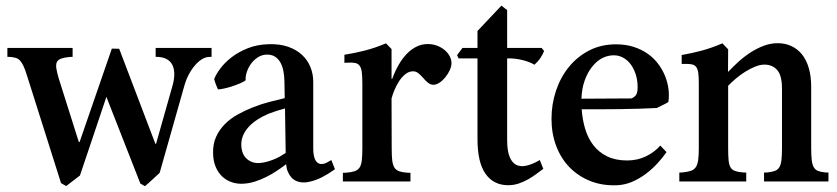

<svg xmlns="http://www.w3.org/2000/svg" viewBox="-20 -637 2939 674"><path d="M234.9 -468.8V-437.5L223.6 -437Q205.1 -435.1 194.3 -431.2Q183.6 -427.2 179.7 -419.2Q175.8 -411.1 177.7 -397.5Q179.7 -383.8 186 -362.3L256.8 -138.2H259.3L372.6 -466.3L398.4 -465.8L525.4 -132.3H527.8L585.4 -335.4Q591.3 -356 591.8 -373.8Q592.3 -391.6 586.9 -405Q581.5 -418.5 569.6 -426.8Q557.6 -435.1 538.1 -437L526.4 -437.5V-468.8H722.7V-437.5L711.4 -437Q699.7 -436 687.5 -428.2Q675.3 -420.4 663.6 -406.7Q651.9 -393.1 642.1 -374.3Q632.3 -355.5 626 -332L540.5 -30.3Q535.2 -25.4 530.3 -20.8Q525.4 -16.1 520.5 -11.7Q512.2 -3.9 503.4 3.9Q494.6 11.7 488.8 16.6L472.7 7.3L353.5 -296.9L260.7 -21L212.4 16.1L194.3 5.9L74.2 -373.5Q67.9 -393.6 62.3 -405.5Q56.6 -417.5 50.3 -424.3Q43.9 -431.2 36.1 -433.6Q28.3 -436 17.6 -437L5.9 -437.5V-468.8Z M731.9 -359.4Q737.8 -375.5 753.2 -396.2Q768.6 -417 792.7 -435.8Q816.9 -454.6 850.1 -467.8Q883.3 -481 924.8 -481.9Q962.9 -482.9 991.9 -472.7Q1021 -462.4 1040.5 -444.1Q1060.1 -425.8 1069.8 -401.4Q1079.6 -377 1079.6 -350.1V-117.7Q1079.6 -96.7 1083.5 -84Q1087.4 -71.3 1094.5 -65.9Q1101.6 -60.5 1110.8 -61.3Q1120.1 -62 1130.4 -67.9L1143.1 -75.2L1155.8 -43Q1134.3 -27.3 1111.8 -15.6Q1089.4 -3.9 1064.5 1.5Q1040 6.8 1020.5 -1.5Q1001 -9.8 990.7 -33.7Q985.8 -44.9 984.4 -60.5Q969.2 -48.8 951.2 -36.9Q933.1 -24.9 913.8 -15.4Q894.5 -5.9 874.5 0.5Q854.5 6.8 835 7.8Q813.5 9.3 794.4 2.9Q775.4 -3.4 760.7 -16.8Q746.1 -30.3 737.3 -50.8Q728.5 -71.3 728 -98.6Q727.1 -130.9 738.3 -156Q749.5 -181.2 769 -200.9Q788.6 -220.7 814.5 -235.1Q840.3 -249.5 868.4 -260.5Q896.5 -271.5 925.3 -279.1Q954.1 -286.6 979.5 -292.5L978.5 -352.1Q978 -372.6 974.4 -389.9Q970.7 -407.2 963.1 -419.7Q955.6 -432.1 943.8 -439Q932.1 -445.8 916 -445.3Q898.9 -444.8 884.8 -435.5Q870.6 -426.3 860.8 -412.6Q851.1 -398.9 846.2 -383.5Q841.3 -368.2 842.3 -355Q835 -349.6 821.8 -344Q808.6 -338.4 794.2 -333.7Q779.8 -329.1 766.4 -326.2Q752.9 -323.2 745.1 -323.2Q742.2 -329.1 738 -340.1Q733.9 -351.1 731.9 -359.4ZM980.5 -256.3Q965.3 -252.4 951.2 -247.8Q937 -243.2 922.9 -237.8Q901.9 -229 883.8 -217.3Q865.7 -205.6 852.8 -191.4Q839.8 -177.2 833 -160.6Q826.2 -144 827.1 -125Q829.1 -93.3 848.1 -77.9Q867.2 -62.5 893.1 -64.9Q904.3 -65.9 916.3 -69.1Q928.2 -72.3 939.9 -76.9Q951.7 -81.5 962.6 -87.6Q973.6 -93.8 982.9 -100.1Z M1355 -117.2Q1355 -90.3 1356.9 -74Q1358.9 -57.6 1364.7 -48.6Q1370.6 -39.6 1381.1 -35.9Q1391.6 -32.2 1409.2 -30.8L1420.9 -30.3V0H1183.6V-30.3L1194.8 -30.8Q1213.4 -32.2 1224.6 -35.9Q1235.8 -39.6 1241.9 -48.3Q1248 -57.1 1250 -73.5Q1252 -89.8 1252 -116.7V-341.8Q1252 -367.2 1250.2 -382.3Q1248.5 -397.5 1242.9 -405.5Q1237.3 -413.6 1227.3 -415.8Q1217.3 -418 1200.2 -417L1189 -416.5V-444.8Q1227.1 -450.7 1262.5 -460Q1297.9 -469.2 1335 -484.9L1354.5 -464.8V-360.4H1356.9Q1366.7 -387.2 1379.6 -409.7Q1392.6 -432.1 1408.2 -448.2Q1423.8 -464.4 1442.4 -473.4Q1460.9 -482.4 1481.4 -482.4Q1499 -482.4 1514.4 -476.6Q1529.8 -470.7 1541 -461.2Q1552.2 -451.7 1558.6 -439.7Q1564.9 -427.7 1564.9 -415.5Q1564.9 -403.8 1558.8 -390.6Q1552.7 -377.4 1543.5 -366Q1534.2 -354.5 1522.9 -346.9Q1511.7 -339.4 1501.5 -339.4Q1491.7 -339.4 1482.9 -346.2Q1474.1 -353 1464.4 -364.7Q1456.1 -374 1448 -380.4Q1439.9 -386.7 1430.2 -386.7Q1415.5 -386.7 1403.1 -376.7Q1390.6 -366.7 1381.1 -352.1Q1371.6 -337.4 1364.7 -320.8Q1357.9 -304.2 1354.5 -291.5Z M1656.2 -432.1H1589.8L1584.5 -443.4L1603.5 -468.8H1656.2V-528.3L1740.2 -617.2L1760.3 -601.6V-468.8H1881.3L1890.1 -458Q1885.7 -446.8 1877.2 -433.8Q1868.7 -420.9 1856 -409.7Q1847.7 -415 1836.7 -419.2Q1825.7 -423.3 1813.5 -426.3Q1801.3 -429.2 1789.1 -430.7Q1776.9 -432.1 1765.6 -432.1H1760.3V-145Q1760.3 -108.4 1768.6 -87.4Q1776.9 -66.4 1791.7 -58.6Q1806.6 -50.8 1827.9 -55.4Q1849.1 -60.1 1875 -75.2L1887.2 -44.4Q1877.4 -37.1 1864 -27.1Q1850.6 -17.1 1835 -8.1Q1819.3 1 1801.3 7.1Q1783.2 13.2 1764.2 13.2Q1712.9 13.2 1684.6 -26.6Q1656.2 -66.4 1656.2 -148.9Z M2319.8 -103Q2307.1 -84.5 2288.8 -64.5Q2270.5 -44.4 2248.3 -27.6Q2226.1 -10.7 2200.7 0.5Q2175.3 11.7 2147.9 13.2Q2095.7 15.6 2053 -1.2Q2010.3 -18.1 1979.7 -49.3Q1949.2 -80.6 1932.6 -124.3Q1916 -168 1916 -219.7Q1916 -271.5 1931.9 -318.8Q1947.8 -366.2 1977.3 -402.3Q2006.8 -438.5 2048.6 -460Q2090.3 -481.4 2142.1 -481.4Q2176.8 -481.4 2204.6 -472.4Q2232.4 -463.4 2253.9 -448.2Q2275.4 -433.1 2290.5 -412.8Q2305.7 -392.6 2314.7 -370.1Q2323.7 -347.7 2326.7 -324.2Q2329.6 -300.8 2326.2 -278.8Q2317.9 -273.4 2305.7 -267.8Q2293.5 -262.2 2285.2 -257.8Q2258.8 -256.3 2224.1 -255.4Q2189.5 -254.4 2154.3 -253.9Q2119.1 -253.4 2087.4 -253.4Q2055.7 -253.4 2034.7 -253.4H2022Q2024.4 -217.3 2034.2 -184.6Q2043.9 -151.9 2063 -127.2Q2082 -102.5 2111.3 -88.1Q2140.6 -73.7 2181.6 -73.7Q2217.3 -73.7 2247.3 -88.1Q2277.3 -102.5 2297.9 -126ZM2196.8 -291.5Q2208 -296.4 2213.1 -304.2Q2218.3 -312 2218.3 -331.1Q2218.3 -356 2211.4 -376.7Q2204.6 -397.5 2193.4 -412.1Q2182.1 -426.8 2167 -434.8Q2151.9 -442.9 2134.8 -442.9Q2119.6 -442.9 2104.5 -437.5Q2089.4 -432.1 2075.9 -420.7Q2062.5 -409.2 2051 -392.1Q2039.6 -375 2031.7 -352.1Q2022.5 -325.7 2021 -290.5Z M2725.1 -325.7Q2725.1 -372.1 2708.3 -391.1Q2691.4 -410.2 2663.6 -410.2Q2647.9 -410.2 2630.1 -402.8Q2612.3 -395.5 2595 -384.5Q2577.6 -373.5 2562.3 -360.4Q2546.9 -347.2 2536.1 -335.9V-118.2Q2536.1 -91.3 2537.6 -75Q2539.1 -58.6 2544.4 -49.6Q2549.8 -40.5 2560.1 -36.9Q2570.3 -33.2 2587.9 -31.7L2599.6 -31.2V0H2364.7V-31.2L2376.5 -31.7Q2393.6 -33.7 2404.5 -37.1Q2415.5 -40.5 2421.9 -49.3Q2428.2 -58.1 2430.7 -74.2Q2433.1 -90.3 2433.1 -117.2V-345.2Q2433.1 -367.7 2431.2 -381.1Q2429.2 -394.5 2424.1 -401.6Q2418.9 -408.7 2409.4 -410.9Q2399.9 -413.1 2384.3 -412.6H2373V-443.8Q2409.7 -450.2 2444.1 -459.5Q2478.5 -468.8 2516.1 -484.9L2536.1 -463.9L2535.6 -384.3Q2552.2 -401.9 2572 -419.9Q2591.8 -438 2614 -452.4Q2636.2 -466.8 2660.4 -476.1Q2684.6 -485.4 2710 -485.4Q2736.8 -485.4 2758.5 -475.1Q2780.3 -464.8 2795.7 -445.6Q2811 -426.3 2819.3 -397.7Q2827.6 -369.1 2827.6 -332.5V-117.2Q2827.6 -90.8 2829.6 -74.7Q2831.5 -58.6 2836.9 -49.6Q2842.3 -40.5 2851.8 -36.9Q2861.3 -33.2 2877 -31.7L2888.2 -31.2V0H2662.1V-31.2L2673.3 -31.7Q2689.5 -33.2 2699.7 -36.9Q2710 -40.5 2715.6 -49.6Q2721.2 -58.6 2723.1 -74.7Q2725.1 -90.8 2725.1 -117.2Z"/></svg>

Font: VarendraSemibold
Style: Regular
Weight: 600
Designer: Jacob Thomas
Foundry: Bangla Type Foundry
Version: Version 1.008